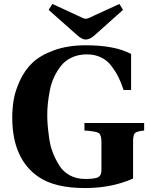

<svg xmlns="http://www.w3.org/2000/svg" viewBox="-20 -936 766 971"><path d="M226 -886 245 -916 375 -856Q405 -841 413 -841Q425 -841 453 -856L584 -916L602 -886L460 -759Q435 -736 413 -736Q394 -736 368 -760ZM42 -341Q42 -388 49.5 -432.5Q57 -477 81 -529Q105 -581 144 -618.5Q183 -656 252.5 -681.5Q322 -707 414 -707Q561 -707 643 -663V-481H605Q593 -518 579 -546Q565 -574 543.5 -602.5Q522 -631 490.5 -646Q459 -661 419 -661Q377 -661 343.5 -645.5Q310 -630 289 -603.5Q268 -577 253.5 -546Q239 -515 232 -478.5Q225 -442 222 -412.5Q219 -383 219 -354Q219 -329 221 -304Q223 -279 228.5 -238.5Q234 -198 247 -164.5Q260 -131 280 -99Q300 -67 333.5 -49Q367 -31 410 -31Q461 -31 477 -40Q493 -49 493 -76V-217Q493 -254 479.5 -263Q466 -272 407 -276V-314H709V-276Q672 -272 662.5 -263Q653 -254 653 -219V-33Q545 15 410 15Q259 15 177 -40Q42 -131 42 -341Z"/></svg>

Font: Heuristica
Style: Bold
Weight: 700
Version: Version 1.0.2